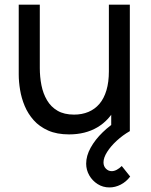

<svg xmlns="http://www.w3.org/2000/svg" viewBox="-20 -560 644 820"><path d="M447.5 240.5Q419.5 240.5 397 226.2Q374.5 212 361.2 188.8Q348 165.5 348 139Q348 105.5 367.2 70.8Q386.5 36 418.8 4.8Q451 -26.5 490.5 -49.5L534.5 0Q504 17.5 478.5 41Q453 64.5 437.5 89Q422 113.5 422 133.5Q422 150 432.5 160.5Q443 171 457 171Q467.5 171 478.8 165Q490 159 500 149L536 194Q519 216.5 495.5 228.5Q472 240.5 447.5 240.5ZM275 14Q223 14 185.8 -2.5Q148.5 -19 124 -46.5Q99.5 -74 85.5 -107.5Q71.5 -141 65.8 -176Q60 -211 60 -241.5V-540H150V-269.5Q150 -231.5 157 -196Q164 -160.5 180.8 -132Q197.5 -103.5 225.8 -87Q254 -70.5 296.5 -70.5Q330 -70.5 357.5 -82Q385 -93.5 404.5 -116.2Q424 -139 434.5 -174Q445 -209 445 -255.5L503.5 -237.5Q503.5 -159.5 475.2 -103Q447 -46.5 395.8 -16.2Q344.5 14 275 14ZM455 0V-144.5H445V-540H534.5V0Z"/></svg>

Font: Manrope ExtraLight Medium
Style: Regular
Weight: 500
Version: Version 4.504